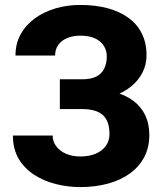

<svg xmlns="http://www.w3.org/2000/svg" viewBox="-20 -740 664 769"><path d="M335.9 -340.3H219.7V-422.4H308.6Q344.2 -422.4 366 -433.6Q387.7 -444.8 397.7 -465.8Q407.7 -486.8 407.7 -514.6Q407.7 -537.1 396.2 -555.9Q384.8 -574.7 361.3 -585.9Q337.9 -597.2 301.3 -597.2Q272.9 -597.2 250 -587.9Q227.1 -578.6 213.9 -560.8Q200.7 -543 200.7 -517.6H42Q42 -565.4 62.7 -602.8Q83.5 -640.1 119.4 -666.3Q155.3 -692.4 202.1 -706.3Q249 -720.2 301.3 -720.2Q361.3 -720.2 410.2 -707.3Q459 -694.3 494.1 -668.9Q529.3 -643.6 548.1 -605.7Q566.9 -567.9 566.9 -518.1Q566.9 -481.4 550.5 -449.2Q534.2 -417 503.7 -392.6Q473.1 -368.2 430.4 -354.2Q387.7 -340.3 335.9 -340.3ZM219.7 -383.8H335.9Q393.6 -383.8 438.5 -371.6Q483.4 -359.4 514.4 -335.9Q545.4 -312.5 561.8 -278.1Q578.1 -243.7 578.1 -199.2Q578.1 -149.4 557.6 -110.6Q537.1 -71.8 499.8 -44.9Q462.4 -18.1 411.9 -4.4Q361.3 9.3 301.3 9.3Q252.4 9.3 204.3 -2.7Q156.2 -14.6 117.4 -39.6Q78.6 -64.5 55.2 -103.5Q31.7 -142.6 31.7 -197.3H190.9Q190.9 -173.3 205.1 -154.3Q219.2 -135.3 244.1 -124.3Q269 -113.3 301.3 -113.3Q338.4 -113.3 364.7 -125Q391.1 -136.7 404.8 -157Q418.5 -177.2 418.5 -202.1Q418.5 -229.5 411.6 -248.8Q404.8 -268.1 390.9 -280Q377 -292 356.2 -297.6Q335.4 -303.2 308.6 -303.2H219.7Z"/></svg>

Font: Roboto ExtraBold
Style: Regular
Weight: 800
Designer: Christian Robertson
Foundry: Google
Version: Version 3.009; 2024